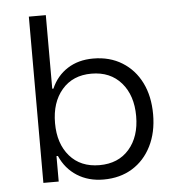

<svg xmlns="http://www.w3.org/2000/svg" viewBox="-51 -754 761 811"><g transform="rotate(-5 329.0 -348.5)"><path d="M356 8Q292 8 244 -22.5Q196 -53 172 -108H166V0H101V-705H173V-393H178Q201 -446 247 -475.5Q293 -505 356 -505Q426 -505 478.5 -472.5Q531 -440 559.5 -382.5Q588 -325 588 -248Q588 -172 559 -114Q530 -56 478 -24Q426 8 356 8ZM344 -54Q424 -54 470 -107Q516 -160 516 -247Q516 -335 469.5 -388.5Q423 -442 343 -442Q264 -442 218 -388.5Q172 -335 172 -247Q172 -160 218 -107Q264 -54 344 -54Z"/></g></svg>

Font: Nunito Sans 6pt Light
Style: Regular
Weight: 300
Version: Version 3.101;gftools[0.9.27]